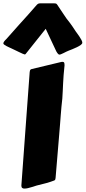

<svg xmlns="http://www.w3.org/2000/svg" viewBox="-59 -1086 509 1140"><path d="M67.9 15.6 92.3 -318.4Q104.5 -486.3 110.4 -564.9Q116.2 -643.6 116.2 -643.1Q116.7 -651.9 117.2 -657.7Q117.7 -663.6 119.1 -667.5Q120.6 -671.4 123 -673.3Q125.5 -675.3 130.4 -676.3L299.3 -716.8Q305.7 -718.8 312.5 -718.8Q319.3 -718.8 321.8 -714.6Q324.2 -710.4 324.2 -697.8Q320.8 -667.5 318.8 -641.1Q316.9 -614.7 315.7 -590.8Q314.5 -566.9 313.5 -544.7Q312.5 -522.5 311 -500.5Q308.1 -476.6 305.9 -452.6Q303.7 -428.7 301.8 -403.1Q299.8 -377.4 297.6 -348.9Q295.4 -320.3 292.5 -286.6L271 -29.3Q270.5 -24.9 269.3 -20.8Q268.1 -16.6 262.7 -14.2Q262.2 -14.2 256.8 -12.2Q251.5 -10.3 242.7 -7.1Q233.9 -3.9 222.2 -0.5Q210.4 2.9 197.3 5.9Q175.3 10.7 158.9 15.6Q142.6 20.5 129.9 24.7Q117.2 28.8 106.4 31.2Q95.7 33.7 85 33.7Q77.6 33.7 72.8 29.8Q67.9 25.9 67.9 15.6ZM336.9 -974.6Q347.7 -961.4 355.2 -951.2Q362.8 -940.9 368.7 -932.6Q374.5 -924.3 379.4 -916.7Q384.3 -909.2 390.1 -900.4Q393.1 -896 399.7 -887.2Q406.2 -878.4 412.8 -868.4Q419.4 -858.4 424.6 -848.6Q429.7 -838.9 429.7 -832.5Q429.7 -825.7 420.2 -818.8Q410.6 -812 397.5 -805.7Q384.3 -799.3 370.8 -793.9Q357.4 -788.6 349.6 -785.6Q342.8 -783.2 334.7 -779.1Q326.7 -774.9 318.6 -771Q310.5 -767.1 304 -764.4Q297.4 -761.7 293.9 -761.7Q290 -761.7 285.9 -765.9Q281.7 -770 275.4 -780.8L212.4 -915Q182.6 -877 153.1 -840.6Q123.5 -804.2 93.8 -766.1Q91.8 -762.7 87.4 -762.7Q85 -762.7 75.9 -766.8Q66.9 -771 54.7 -776.6Q42.5 -782.2 29.8 -788.6Q17.1 -794.9 7.3 -799.3Q2 -801.8 -6.1 -805.4Q-14.2 -809.1 -21.5 -813Q-28.8 -816.9 -33.9 -820.8Q-39.1 -824.7 -39.1 -828.1Q-39.1 -833 -34.7 -839.4Q-30.3 -845.7 -20.5 -855L53.2 -938Q81.1 -968.8 107.4 -998Q133.8 -1027.3 160.2 -1058.1Q167 -1064.9 173.6 -1065.7Q180.2 -1066.4 185.5 -1066.4H259.8Q265.6 -1066.4 271.5 -1065.4Q277.3 -1064.5 281.2 -1057.6Q281.7 -1056.6 287.6 -1047.9Q293.5 -1039.1 301.8 -1026.6Q310.1 -1014.2 319.6 -1000Q329.1 -985.8 336.9 -974.6Z"/></svg>

Font: Carter One
Style: Regular
Weight: 400
Designer: vernon adams
Foundry: vernon adams
Version: Version 1.000